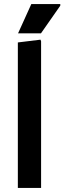

<svg xmlns="http://www.w3.org/2000/svg" viewBox="-20 -930 318 950"><path d="M68.3 0V-720L180.3 -733.7L183.3 -725.7V0ZM69.3 -765 135 -910H278.3V-902L182.7 -765Z"/></svg>

Font: Fustat
Style: Regular
Weight: 400
Designer: Mohamed Gaber, Khaled Hosny, Laura Garcia Mut
Foundry: Kief Type Foundry, Alif Type Foundry, Hard Type Foundry
Version: Version 1.007